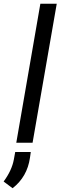

<svg xmlns="http://www.w3.org/2000/svg" viewBox="-65 -770 327 1036"><path d="M0 0ZM110.8 0H22.9L152.8 -750H241.2ZM2.9 245.6 -45.4 209.5Q-1 149.4 9.8 90.3L17.1 50.3H101.1L96.7 81.1Q82 184.1 2.9 245.6Z"/></svg>

Font: Roboto
Style: Italic
Weight: 400
Italic angle: -12°
Designer: Google
Version: Version 2.134; 2016; ttfautohint (v1.6)